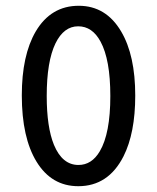

<svg xmlns="http://www.w3.org/2000/svg" viewBox="-20 -600 540 662"><path d="M251.5 -580.1Q345.7 -580.1 397.9 -491.2Q446.3 -409.2 446.3 -270.5Q446.3 -141.1 405.8 -61Q353.5 42 250 42Q157.7 42 106 -42.5Q55.2 -125.5 55.2 -271Q55.2 -409.2 103 -491.2Q155.3 -580.1 251.5 -580.1ZM249.5 -509.3Q200.2 -509.3 171.4 -450.7Q141.1 -388.2 141.1 -269Q141.1 -161.6 166 -100.6Q194.8 -31.2 250.5 -31.2Q296.4 -31.2 324.2 -78.6Q360.4 -140.1 360.4 -269Q360.4 -394.5 326.7 -456.5Q298.3 -509.3 249.5 -509.3Z"/></svg>

Font: BIZ UDGothic
Style: Regular
Weight: 400
Monospace: yes
Designer: TypeBank Co., Ltd.
Foundry: Morisawa Inc.
Version: Version 1.05